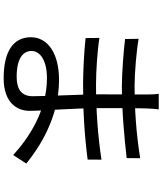

<svg xmlns="http://www.w3.org/2000/svg" viewBox="60 -894 880 1040"><g transform="rotate(90 500.0 -374.0)"><path d="M572.6 -793.8H487.9C490.4 -780.4 491.8 -750.8 491.8 -733.6C491.8 -663.3 491 -558.7 491 -468.8C491 -380.2 501.2 -188.1 501.2 -111.3C501.2 -42 452.5 -24.3 394.8 -24.3C295.8 -24.3 256.1 -59 256.1 -105.4C256.1 -151.1 307.6 -188.3 403.2 -188.3C581.8 -188.3 729.1 -88.5 819.8 -5.4L865.9 -76.4C788.1 -139.6 623.9 -253.8 412.9 -253.8C268.5 -253.8 181.7 -192.4 181.7 -101.3C181.7 -4.9 260.1 46.2 404.1 46.2C534.3 46.2 580.4 -24.5 580.4 -94.1C580.4 -161.2 565.8 -336 565.8 -468.8C565.8 -552.8 565.6 -686.6 567.4 -726.9C568.4 -756.4 570.2 -776.5 572.6 -793.8ZM190.2 -685 191.4 -611.5C254.5 -603.7 377.5 -594.1 446.6 -594.1C580.4 -594.1 724 -607.3 836.5 -620.1L836.9 -693.4C706.9 -672.1 572.6 -663 445.6 -663C379.1 -663 254.8 -673 190.2 -685ZM185.4 -472.5 186.2 -397.6C257.7 -389.6 367.9 -384 436.1 -384C586.5 -384 708 -391.2 844.4 -408.7L844.8 -483.6C714.8 -464.1 581.7 -454.1 436.9 -454.1C370.8 -454.1 256.6 -461.1 185.4 -472.5Z"/></g></svg>

Font: Source Han Sans JP VF
Style: Regular
Weight: 250
Designer: Ryoko NISHIZUKA 西塚涼子 (kana, bopomofo & ideographs); Paul D. Hunt (Latin, Greek & Cyrillic); Sandoll Communications 산돌커뮤니
Foundry: Adobe
Version: Version 2.004;hotconv 1.0.118;makeotfexe 2.5.65603